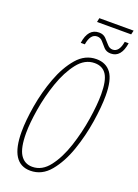

<svg xmlns="http://www.w3.org/2000/svg" viewBox="-177 -1023 794 1105"><g transform="rotate(20 220.5 -470.5)"><path d="M157 10Q228 10 277.5 -50Q327 -110 358 -199.5Q389 -289 403.5 -382.5Q418 -476 418 -544Q418 -640 387 -682Q356 -724 297 -724Q228 -724 178.5 -666.5Q129 -609 97 -522.5Q65 -436 49.5 -344.5Q34 -253 34 -184Q34 10 157 10ZM160 -15Q112 -15 86.5 -55Q61 -95 61 -186Q61 -246 75 -332Q89 -418 118 -502Q147 -586 191 -642.5Q235 -699 295 -699Q344 -699 367.5 -662.5Q391 -626 391 -542Q391 -478 377 -389Q363 -300 335 -214.5Q307 -129 263.5 -72Q220 -15 160 -15ZM226 -926H435L441 -951H231ZM179 -781H204Q215 -848 256 -848Q277 -848 290.5 -831.5Q304 -815 319.5 -798.5Q335 -782 362 -782Q425 -782 439 -873H415Q404 -807 364 -807Q345 -807 331 -823.5Q317 -840 301 -856.5Q285 -873 259 -873Q192 -873 179 -781Z"/></g></svg>

Font: Noto Sans Display Condensed Thin
Style: Italic
Weight: 250
Width: 3
Italic angle: -12°
Designer: Monotype Design Team
Foundry: Monotype Imaging Inc.
Version: Version 1.900